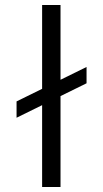

<svg xmlns="http://www.w3.org/2000/svg" viewBox="-20 -750 414 770"><path d="M46.4 -343.3 327.1 -481.4V-416L46.4 -277.8ZM222.7 -730V0H148.9V-730Z"/></svg>

Font: Wand UI Pro
Style: Regular
Weight: 400
Designer: Andreas Faust
Version: Version 1.003;FEAKit 1.0